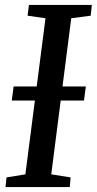

<svg xmlns="http://www.w3.org/2000/svg" viewBox="-20 -763 394 783"><path d="M2.5 0 6.5 -39.5 83.5 -52 165.5 -688.5 92.5 -699 98 -743H354.5L350 -699L270.5 -688.5L189 -52L268 -39.5L264.5 0ZM28 -353 35.5 -410.5H330L322.5 -353Z"/></svg>

Font: Merriweather Light 18pt
Style: Italic
Weight: 400
Italic angle: -7.8°
Version: Version 2.101